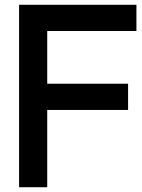

<svg xmlns="http://www.w3.org/2000/svg" viewBox="-20 -775 595 805"><path d="M60 -755H552V-645H178V-424H517V-314H178V10H60Z"/></svg>

Font: BLUETTI 2.0 Medium
Style: Italic
Weight: 500
Designer: Stijn de Vries
Foundry: tokotype
Version: Version 2.005;October 31, 2023;FontCreator 14.0.0.2814 64-bi